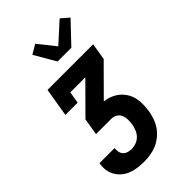

<svg xmlns="http://www.w3.org/2000/svg" viewBox="-292 -874 1184 1184"><g transform="rotate(-45 300.0 -282.0)"><path d="M225 215Q197 215 169.5 211.5Q142 208 117 198.5Q92 189 72 172.5Q52 156 38.5 133.5Q25 111 21 84Q17 57 22 29V26H154V27Q152 43 155 58.5Q158 74 168.5 85Q179 96 194 100.5Q209 105 225 105Q245 105 265 97.5Q285 90 300 74.5Q315 59 322.5 39.5Q330 20 334 0Q337 -21 336.5 -41Q336 -61 328.5 -78.5Q321 -96 304 -106Q287 -116 267 -116H134L152 -226L335 -410H204L191 -333H84L115 -520H513L495 -410L312 -226V-224Q339 -221 364.5 -210.5Q390 -200 410 -183Q430 -166 444 -143Q458 -120 464 -93.5Q470 -67 469 -38.5Q468 -10 464 18Q459 45 449.5 72Q440 99 423.5 122.5Q407 146 383.5 165Q360 184 334 195Q308 206 280 210.5Q252 215 225 215ZM283 -600 202 -739 263 -775 352 -663 480 -779 531 -735 403 -600Z"/></g></svg>

Font: Iosevka Etoile Extrabold
Style: Italic
Weight: 800
Italic angle: -9°
Designer: Belleve Invis
Foundry: Belleve Invis
Version: Version 22.1.2; ttfautohint (v1.8.4)